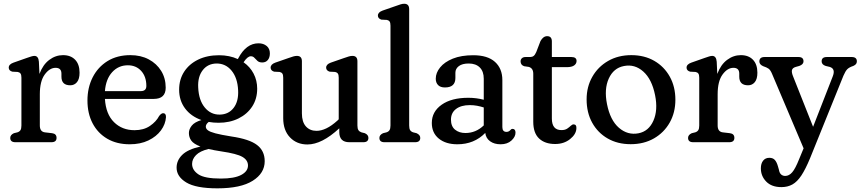

<svg xmlns="http://www.w3.org/2000/svg" viewBox="-20 -757 4581 1022"><path d="M187 -428.5 190 -363.5Q208.5 -413 242.2 -438.2Q276 -463.5 315.5 -463.5Q356.5 -463.5 380 -439Q403.5 -414.5 403.5 -370Q403.5 -336.5 389.8 -319.8Q376 -303 354 -303Q307 -303 307 -349V-365Q307 -396 276 -396Q244 -396 218 -360.2Q192 -324.5 192 -255.5V-89Q192 -56 219 -52.5L257.5 -48Q281 -45 281 -23Q281 0 253.5 0H62Q34.5 0 34.5 -23Q34.5 -39 54 -48L72.5 -52.5Q83.5 -56 88.8 -64Q94 -72 94 -89V-343.5Q94 -359 89.2 -365.5Q84.5 -372 74.5 -374L45.5 -375.5Q26.5 -381 26.5 -397Q26.5 -414.5 51.5 -423.5L122.5 -448.5Q136.5 -453.5 146.5 -456.5Q156.5 -459.5 163 -459.5Q184.5 -459.5 187 -428.5Z M862 -290.5Q862 -230.5 798.5 -230.5H538.5Q543.5 -149.5 586.8 -106.8Q630 -64 696 -64Q745 -64 778.2 -86.8Q811.5 -109.5 827 -139.5Q838.5 -154.5 848.5 -154.5Q864 -154 863.5 -133.5Q861 -96 836.8 -63Q812.5 -30 770 -9.5Q727.5 11 670.5 11Q601.5 11 551 -18.5Q500.5 -48 473 -100.5Q445.5 -153 445.5 -222Q445.5 -290.5 473.2 -345.2Q501 -400 552.2 -431.8Q603.5 -463.5 674 -463.5Q729.5 -463.5 771.8 -441Q814 -418.5 838 -379.5Q862 -340.5 862 -290.5ZM660.5 -409.5Q610.5 -409.5 577 -372.8Q543.5 -336 538.5 -272H729.5Q759 -272 759 -299.5Q759 -349 731.8 -379.2Q704.5 -409.5 660.5 -409.5Z M1212 -30.5Q1307.5 -16.5 1348.2 14.8Q1389 46 1389 101Q1389 165 1325.2 205.2Q1261.5 245.5 1137.5 245.5Q1023 245.5 971.5 214.2Q920 183 920 135.5Q920 97 949.8 67.5Q979.5 38 1047 23Q1010.5 9 998 -8.8Q985.5 -26.5 985.5 -49Q985.5 -69 1000.5 -88Q1015.5 -107 1052 -118Q996 -138 964.8 -180.2Q933.5 -222.5 933.5 -279.5Q933.5 -334 960.2 -375.2Q987 -416.5 1035 -439.8Q1083 -463 1146 -463Q1201.5 -463 1246 -442.5L1248.5 -447Q1290.5 -526.5 1356 -526.5Q1382.5 -526.5 1399.5 -512.2Q1416.5 -498 1416.5 -473Q1416.5 -451 1405.8 -437.8Q1395 -424.5 1376 -424.5Q1359.5 -424.5 1350.5 -432.8Q1341.5 -441 1334.2 -449.2Q1327 -457.5 1315 -457.5Q1297.5 -457.5 1276.5 -425.5Q1311 -401.5 1330 -365Q1349 -328.5 1349 -285Q1349 -231 1322.5 -190.2Q1296 -149.5 1249.5 -126.5Q1203 -103.5 1143.5 -103.5Q1116 -103.5 1091 -108Q1075.5 -96 1075.5 -83Q1075.5 -72 1086.5 -63.5Q1097.5 -55 1126.8 -47.2Q1156 -39.5 1212 -30.5ZM1132 -419Q1085.5 -418 1058.8 -383Q1032 -348 1035 -291.5Q1038 -223.5 1070 -184.8Q1102 -146 1150.5 -147Q1197 -148 1223.8 -183Q1250.5 -218 1247.5 -276.5Q1244.5 -342 1212.8 -380.8Q1181 -419.5 1132 -419ZM1002.5 115.5Q1002.5 148.5 1036 171Q1069.5 193.5 1155.5 193.5Q1227.5 193.5 1263.8 174.2Q1300 155 1300 124Q1300 95.5 1270.5 78.2Q1241 61 1159 49Q1119 43 1090 36Q1044.5 47 1023.5 68.5Q1002.5 90 1002.5 115.5Z M1487.5 -128V-343.5Q1487.5 -359 1482.8 -365.5Q1478 -372 1468.5 -374L1439 -375.5Q1420.5 -381.5 1420.5 -397Q1420.5 -414.5 1445 -423.5L1515.5 -448Q1531 -453.5 1541.2 -456.5Q1551.5 -459.5 1560.5 -459.5Q1587 -459.5 1587 -431V-153.5Q1587 -108 1608.2 -84.2Q1629.5 -60.5 1665 -60.5Q1689.5 -60.5 1717.2 -73.8Q1745 -87 1776.5 -115.5L1783 -122V-343.5Q1783 -359 1778.2 -365.5Q1773.5 -372 1764 -374L1734.5 -375.5Q1716 -381.5 1716 -397Q1716 -414.5 1740.5 -423.5L1811 -448Q1826.5 -453.5 1836.8 -456.5Q1847 -459.5 1856 -459.5Q1882.5 -459.5 1882.5 -431V-89Q1882.5 -72 1888 -64Q1893.5 -56 1904 -52.5L1922 -48Q1941 -39.5 1941 -23Q1941 0 1914 0H1839.5Q1786 0 1786 -54V-74Q1693 12 1616.5 12Q1559.5 12 1523.5 -25.8Q1487.5 -63.5 1487.5 -128Z M2158 -708V-89Q2158 -72 2163.2 -64Q2168.5 -56 2179.5 -52.5L2197.5 -48Q2217 -39 2217 -23Q2217 0 2189.5 0H2026.5Q1999.5 0 1999.5 -23Q1999.5 -39 2019 -48L2037 -52.5Q2048 -56 2053.2 -64Q2058.5 -72 2058.5 -89V-620.5Q2058.5 -636 2053.8 -642.5Q2049 -649 2039.5 -651L2010 -652.5Q1991.5 -658.5 1991.5 -674Q1991.5 -691.5 2016 -700.5L2086.5 -725Q2102 -730.5 2112.2 -733.8Q2122.5 -737 2131.5 -737Q2158 -737 2158 -708Z M2278.5 -102.5Q2278.5 -162.5 2330.8 -199.5Q2383 -236.5 2472.5 -236.5Q2516 -236.5 2555 -226V-338Q2555 -377 2533.8 -398Q2512.5 -419 2475 -419Q2440.5 -419 2422.2 -405Q2404 -391 2404 -370V-342Q2404 -291.5 2348.5 -291.5Q2324 -291.5 2311.8 -304.2Q2299.5 -317 2299.5 -338Q2299.5 -369.5 2322.8 -398.2Q2346 -427 2390.5 -445Q2435 -463 2499 -463Q2575.5 -463 2614.8 -427.5Q2654 -392 2654 -330.5V-80.5Q2654 -55 2676 -55Q2687.5 -55 2695.5 -63.5Q2698 -66.5 2701 -68.8Q2704 -71 2708 -71Q2724 -71 2724 -51Q2724 -28.5 2702.2 -8.8Q2680.5 11 2644.5 11Q2611 11 2588.8 -5Q2566.5 -21 2563 -49.5Q2504 11 2414.5 11Q2353 11 2315.8 -19.2Q2278.5 -49.5 2278.5 -102.5ZM2380.5 -120Q2380.5 -84.5 2402.2 -66.8Q2424 -49 2457.5 -49Q2513 -49 2555 -89.5V-185Q2538 -190.5 2519.5 -194Q2501 -197.5 2480.5 -197.5Q2434.5 -197.5 2407.5 -177Q2380.5 -156.5 2380.5 -120Z M2794 -401 2770 -404.5Q2751 -411 2751 -430.5Q2751 -440.5 2758 -447Q2765 -453.5 2777.5 -453.5H2802Q2813 -453.5 2820.5 -459.2Q2828 -465 2834.5 -480L2857 -538.5Q2871.5 -564.5 2892.5 -564.5Q2917.5 -564.5 2917.5 -536.5V-453.5H3021.5Q3049 -453.5 3049 -432.5Q3049 -418 3036.2 -408.8Q3023.5 -399.5 2996 -399.5H2917.5V-126Q2917.5 -64.5 2968.5 -64.5Q2987.5 -64.5 2999 -72.2Q3010.5 -80 3018.2 -87.5Q3026 -95 3033.5 -95Q3050 -94.5 3048 -72.5Q3046.5 -42 3014 -16.2Q2981.5 9.5 2935 9.5Q2880.5 9.5 2849.5 -19.8Q2818.5 -49 2818.5 -109V-364.5Q2818.5 -394.5 2794 -401Z M3340.5 -463.5Q3410 -463.5 3462.8 -433Q3515.5 -402.5 3545.2 -349Q3575 -295.5 3575 -226Q3575 -158 3544.8 -104.5Q3514.5 -51 3460.8 -20.2Q3407 10.5 3337 10.5Q3267.5 10.5 3214.8 -19.8Q3162 -50 3132.2 -103.8Q3102.5 -157.5 3102.5 -228Q3102.5 -295 3132.8 -348.2Q3163 -401.5 3216.8 -432.5Q3270.5 -463.5 3340.5 -463.5ZM3378.5 -47.5Q3433 -58 3458 -114.5Q3483 -171 3467 -250Q3450 -335.5 3404.2 -376.2Q3358.5 -417 3301 -405.5Q3246 -395 3220.5 -339Q3195 -283 3211 -203Q3228 -117 3274.5 -76.8Q3321 -36.5 3378.5 -47.5Z M3795 -428.5 3798 -363.5Q3816.5 -413 3850.2 -438.2Q3884 -463.5 3923.5 -463.5Q3964.5 -463.5 3988 -439Q4011.5 -414.5 4011.5 -370Q4011.5 -336.5 3997.8 -319.8Q3984 -303 3962 -303Q3915 -303 3915 -349V-365Q3915 -396 3884 -396Q3852 -396 3826 -360.2Q3800 -324.5 3800 -255.5V-89Q3800 -56 3827 -52.5L3865.5 -48Q3889 -45 3889 -23Q3889 0 3861.5 0H3670Q3642.5 0 3642.5 -23Q3642.5 -39 3662 -48L3680.5 -52.5Q3691.5 -56 3696.8 -64Q3702 -72 3702 -89V-343.5Q3702 -359 3697.2 -365.5Q3692.5 -372 3682.5 -374L3653.5 -375.5Q3634.5 -381 3634.5 -397Q3634.5 -414.5 3659.5 -423.5L3730.5 -448.5Q3744.5 -453.5 3754.5 -456.5Q3764.5 -459.5 3771 -459.5Q3792.5 -459.5 3795 -428.5Z M4233.5 90.5 4257.5 32.5 4089.5 -364Q4081 -384.5 4071 -391.5Q4061 -398.5 4041.5 -405Q4022 -414 4022 -429.5Q4022 -453.5 4049.5 -453.5H4230.5Q4257 -453.5 4257 -430.5Q4257 -414 4234.5 -406L4216.5 -401Q4198.5 -396 4195.5 -383.8Q4192.5 -371.5 4202.5 -348L4308 -82L4412.5 -350Q4429 -391.5 4396 -401L4375 -406Q4353.5 -413 4353.5 -430.5Q4353.5 -453.5 4381 -453.5H4513.5Q4541 -453.5 4541 -430.5Q4541 -423 4537 -417Q4533 -411 4522 -406Q4500.5 -399 4490.2 -388.8Q4480 -378.5 4469.5 -354L4292 85Q4268 143 4245.8 176.8Q4223.5 210.5 4198 224.8Q4172.5 239 4139.5 239Q4087.5 239 4058.8 209.8Q4030 180.5 4030 139Q4030 113.5 4042 98.2Q4054 83 4075 83Q4094 83 4104.2 94.2Q4114.5 105.5 4121 128.5L4126 146Q4129 164 4138 171.8Q4147 179.5 4159.5 179.5Q4180 179.5 4196.8 160.2Q4213.5 141 4233.5 90.5Z"/></svg>

Font: Fraunces 72pt S100
Style: Regular
Weight: 400
Version: Version 1.000; ttfautohint (v1.8.3)